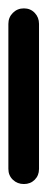

<svg xmlns="http://www.w3.org/2000/svg" viewBox="120 -236 115 470"><g transform="rotate(-90 178.0 -0.5)"><path d="M0 37Q-16 37 -26.5 26.5Q-37 16 -37 0Q-37 -16 -26.5 -27Q-16 -38 0 -38Q89 -38 177.5 -38Q266 -38 355 -38Q355 -38 355 -38Q355 -38 355 -38Q371 -38 382 -27Q393 -16 393 0Q393 16 382 26.5Q371 37 355 37Q266 37 177.5 37Q89 37 0 37Q0 37 0 37Q0 37 0 37Z"/></g></svg>

Font: FRB American Cursive Guidelines Arrows Extrabold
Style: Bold Italic
Weight: 800
Italic angle: -25°
Version: Version 2.0;Modular Font Editor K font №1